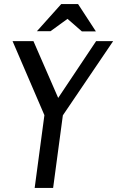

<svg xmlns="http://www.w3.org/2000/svg" viewBox="-20 -927 578 947"><path d="M145 -724 267 -444 454 -724H538L290 -358L242 0H151L199 -359L42 -724ZM313 -834 229 -773H162L282 -907H365L453 -772H384Z"/></svg>

Font: Rosario Light
Style: Italic
Weight: 300
Italic angle: -8.05°
Designer: Hector Gatti
Foundry: Omnibus Type
Version: Version 1.101; ttfautohint (v1.8.1.43-b0c9)